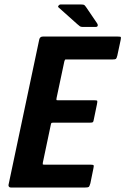

<svg xmlns="http://www.w3.org/2000/svg" viewBox="-20 -836 559 856"><path d="M28 0Q23 0 20 -3.5Q17 -7 18 -12L155 -660Q158 -673 171 -673H505Q517 -673 518.5 -671Q520 -669 518 -658L503 -588Q500 -576 497 -573.5Q494 -571 483 -571H277Q271 -571 270 -570Q269 -569 267 -563L232 -398Q231 -392 231.5 -390.5Q232 -389 238 -389H400Q412 -389 413.5 -386.5Q415 -384 412 -370L399 -307Q397 -294 394 -291.5Q391 -289 379 -289H217Q212 -289 210 -288Q208 -287 207 -282L171 -111Q170 -105 170.5 -103.5Q171 -102 177 -102H381Q396 -102 397.5 -99Q399 -96 396 -83L383 -19Q379 -5 375.5 -2.5Q372 0 359 0ZM347 -716Q340 -716 336 -719Q332 -722 325 -728L241 -803Q237 -806 241 -811Q245 -816 249 -816H342Q353 -816 356 -813.5Q359 -811 364 -804L413 -732Q417 -726 415.5 -721Q414 -716 407 -716Z"/></svg>

Font: Glory Thin
Style: Bold Italic
Weight: 700
Italic angle: -12°
Version: Version 1.011